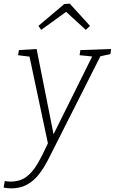

<svg xmlns="http://www.w3.org/2000/svg" viewBox="-71 -797 630 1054"><path d="M-51 233 -45 197Q-37 198 -29 199Q-21 200 -13 200Q36 200 70.5 176Q105 152 133 105Q161 58 192 -10L91 -486L28 -494L33 -522L130 -528L223 -60L435 -487L366 -494L370 -522L539 -528L535 -500L480 -488L232 3Q211 45 189.5 86.5Q168 128 141 162Q114 196 77.5 216.5Q41 237 -10 237Q-28 237 -51 233ZM155 -633 140 -655 282 -775 312 -777 423 -655 400 -633 292 -732Z"/></svg>

Font: Bitter Light
Style: Italic
Weight: 300
Italic angle: -9°
Designer: Sol Matas, and Bitter project Authors
Foundry: Sol Matas
Version: Version 2.001